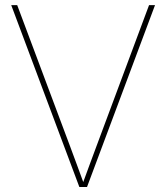

<svg xmlns="http://www.w3.org/2000/svg" viewBox="-20 -748 665 768"><path d="M297.4 0 24.9 -727.5H48.8L259.8 -164.1Q274.4 -125 288.8 -85.9Q303.2 -46.9 317.4 -7.8H308.6Q322.8 -46.9 337.2 -85.9Q351.6 -125 366.2 -164.1L576.2 -727.5H600.1L328.1 0Z"/></svg>

Font: Inter 20pt Thin
Style: Regular
Weight: 250
Version: Version 4.001;git-66647c0bb